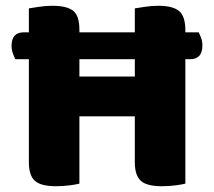

<svg xmlns="http://www.w3.org/2000/svg" viewBox="-20 -637 741 665"><path d="M639 -432H33Q29 -440 24.5 -452.5Q20 -465 20 -478Q20 -525 62 -525H668Q672 -518 676.5 -506Q681 -494 681 -480Q681 -455 670 -443.5Q659 -432 639 -432ZM80 -442H255V-1Q244 2 221 5Q198 8 174 8Q122 8 101 -10.5Q80 -29 80 -75ZM255 -211H80V-608Q92 -610 115.5 -613.5Q139 -617 161 -617Q211 -617 233 -600Q255 -583 255 -534ZM447 -442H622V-1Q611 2 588 5Q565 8 541 8Q489 8 468 -10.5Q447 -29 447 -75ZM622 -211H447V-608Q459 -610 482.5 -613.5Q506 -617 528 -617Q578 -617 600 -599Q622 -581 622 -532ZM548 -234H155V-372H548Z"/></svg>

Font: Baloo Bhaijaan 2 ExtraBold
Style: Regular
Weight: 800
Designer: Sanskriti Dholi, Noopur Datye and Ek Type
Foundry: Ek Type
Version: Version 1.701